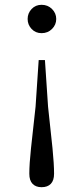

<svg xmlns="http://www.w3.org/2000/svg" viewBox="-20 -551 348 799"><path d="M153 -531Q179 -531 196.5 -513.5Q214 -496 214 -472Q214 -448 196.5 -430.5Q179 -413 153 -413Q128 -413 111.5 -430.5Q95 -448 95 -472Q95 -496 111.5 -513.5Q128 -531 153 -531ZM153 228Q129 228 115.5 214Q102 200 102 172Q102 132 109 66Q116 0 128 -107L141 -301H167L180 -107Q192 0 198.5 66Q205 132 205 172Q205 200 191.5 214Q178 228 153 228Z"/></svg>

Font: Noto Serif KR
Style: Regular
Weight: 400
Designer: Ryoko NISHIZUKA  (kana & ideographs); Frank Grießhammer (Latin, Greek & Cyrillic); Wenlong ZHANG  (bopomofo); Sandoll Co
Foundry: Adobe
Version: Version 2.003-H1;hotconv 1.1.1;makeotfexe 2.6.0